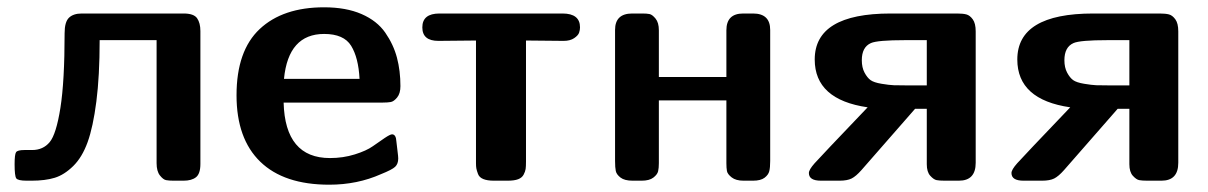

<svg xmlns="http://www.w3.org/2000/svg" viewBox="-20 -495 3309 526"><path d="M20 -45Q20 -72 24 -78Q28 -84 47 -84H68Q98 -84 116 -105.5Q134 -127 145.5 -199.5Q157 -272 157 -404Q157 -435 169 -446.5Q181 -458 204 -458H483Q511 -458 520 -445Q529 -432 529 -410V-46Q529 -19 517 -9.5Q505 0 483 0H455Q443 0 435 -1.5Q427 -3 418 -14.5Q409 -26 409 -48V-385H253Q253 -287 244 -217Q235 -147 220 -105.5Q205 -64 180.5 -40Q156 -16 130 -8Q104 0 67 0H53Q29 0 24.5 -6.5Q20 -13 20 -45Z M628 -234Q628 -356 691.5 -415.5Q755 -475 868 -475Q928 -475 970.5 -456.5Q1013 -438 1035.5 -405.5Q1058 -373 1067.5 -337Q1077 -301 1077 -259Q1077 -239 1068 -228Q1059 -217 1050.5 -215.5Q1042 -214 1029 -214H757Q761 -62 884 -62Q920 -62 952 -72Q984 -82 1001.5 -94.5Q1019 -107 1034 -117Q1049 -127 1054 -127Q1065 -127 1066 -107Q1067 -97 1069 -81.5Q1071 -66 1071 -61Q1071 -46 1062.5 -38Q1054 -30 1024 -18Q959 11 882 11Q758 11 693 -52Q628 -115 628 -234ZM758 -279H965Q962 -337 942 -369.5Q922 -402 868 -402Q770 -402 758 -279Z M1137 -420Q1137 -458 1184 -458H1521Q1569 -458 1569 -420Q1569 -413 1566.5 -405.5Q1564 -398 1553 -390.5Q1542 -383 1524 -383Q1441 -384 1421 -384V-52Q1421 -39 1420 -32Q1419 -25 1414.5 -16.5Q1410 -8 1399.5 -4Q1389 0 1371 0H1333Q1315 0 1304 -4.5Q1293 -9 1289.5 -18.5Q1286 -28 1285 -33.5Q1284 -39 1284 -48V-384Q1264 -384 1181 -383Q1137 -383 1137 -420Z M1665 -54V-413Q1665 -458 1712 -458H1740Q1752 -458 1759.5 -456.5Q1767 -455 1776 -444Q1785 -433 1785 -412V-284H1970V-412Q1970 -458 2016 -458H2043Q2090 -458 2090 -413V-54Q2090 -36 2087.5 -26Q2085 -16 2074.5 -8Q2064 0 2043 0H2017Q1996 0 1984.5 -9Q1973 -18 1971.5 -26.5Q1970 -35 1970 -48V-220H1785V-48Q1785 -35 1783 -26Q1781 -17 1770 -8.5Q1759 0 1738 0H1713Q1691 0 1680 -8.5Q1669 -17 1667 -26.5Q1665 -36 1665 -54Z M2196 -21Q2196 -30 2211.5 -47.5Q2227 -65 2357 -201Q2212 -222 2212 -332Q2212 -458 2420 -458H2602Q2618 -458 2627.5 -455.5Q2637 -453 2645 -442Q2653 -431 2653 -409V-49Q2653 0 2607 0H2568Q2554 0 2546 -1.5Q2538 -3 2528.5 -13.5Q2519 -24 2519 -45V-197H2487Q2473 -181 2340 -29Q2325 -12 2313 -6Q2301 0 2280 0H2229Q2196 0 2196 -21ZM2341 -330Q2341 -310 2348.5 -296Q2356 -282 2365 -275.5Q2374 -269 2395 -265.5Q2416 -262 2428.5 -261.5Q2441 -261 2469 -261H2519V-385H2459Q2384 -385 2366 -377Q2341 -366 2341 -330Z M2751 -21Q2751 -30 2766.5 -47.5Q2782 -65 2912 -201Q2767 -222 2767 -332Q2767 -458 2975 -458H3157Q3173 -458 3182.5 -455.5Q3192 -453 3200 -442Q3208 -431 3208 -409V-49Q3208 0 3162 0H3123Q3109 0 3101 -1.5Q3093 -3 3083.5 -13.5Q3074 -24 3074 -45V-197H3042Q3028 -181 2895 -29Q2880 -12 2868 -6Q2856 0 2835 0H2784Q2751 0 2751 -21ZM2896 -330Q2896 -310 2903.5 -296Q2911 -282 2920 -275.5Q2929 -269 2950 -265.5Q2971 -262 2983.5 -261.5Q2996 -261 3024 -261H3074V-385H3014Q2939 -385 2921 -377Q2896 -366 2896 -330Z"/></svg>

Font: CMU Sans Serif
Style: Bold
Weight: 700
Version: Version 0.7.0